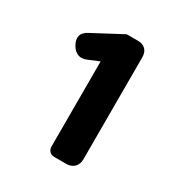

<svg xmlns="http://www.w3.org/2000/svg" viewBox="-173 -875 955 1004"><g transform="rotate(30 304.5 -372.5)"><path d="M434 -372V-683C434 -721 410 -745 372 -745H303L126 -651C85 -630 78 -597 102 -557C123 -522 154 -511 191 -527L256 -554V-41C256 -16 272 0 297 0H345H369C408 0 434 -26 434 -65Z"/></g></svg>

Font: GenSenRounded2 TW H
Style: Regular
Weight: 900
Version: Version 2.100;PS 2.1;hotconv 16.6.51;makeotf.lib2.5.65220 DE